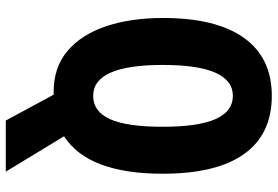

<svg xmlns="http://www.w3.org/2000/svg" viewBox="-164 -600 935 646"><g transform="rotate(90 303.0 -277.5)"><path d="M565 -358Q565 -107 439 -26L558 170H386L299 9H290Q207 9 152 -37.5Q97 -84 69 -167Q41 -250 41 -359Q41 -538 108 -631.5Q175 -725 303 -725Q432 -725 498.5 -632Q565 -539 565 -358ZM199 -358Q199 -124 303 -124Q356 -124 381.5 -181Q407 -238 407 -358Q407 -478 381 -536Q355 -594 303 -594Q199 -594 199 -358Z"/></g></svg>

Font: Noto Sans Ethiopic ExtraCondensed ExtraBold
Style: Regular
Weight: 800
Width: 2
Designer: Monotype Design Team
Foundry: Monotype Imaging Inc.
Version: Version 2.102; ttfautohint (v1.8.4.7-5d5b)